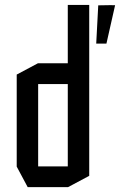

<svg xmlns="http://www.w3.org/2000/svg" viewBox="-20 -768 526 788"><path d="M345.2 -424.7 258.2 -508.3V-747.8H346.2V-424.7ZM136.6 -423.1V-508.3H284.6L346.2 -424.1V-423.1ZM93.6 0 48.6 -84.2V-85.2H258.2V0ZM48.6 -85.2V-462L135.6 -508.3H136.6V-85.2ZM258.2 0V-423.1H346.2V-46.4L259.2 0ZM374.9 -589 383.2 -746.1 432.2 -746.9 452.4 -746.6 416.8 -589Z"/></svg>

Font: Foldit Thin
Style: Regular
Weight: 100
Designer: Sophia Tai
Foundry: Sophia Tai
Version: Version 1.003